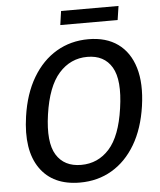

<svg xmlns="http://www.w3.org/2000/svg" viewBox="-60 -943 835 1004"><g transform="rotate(-5 358.0 -441.0)"><path d="M319.5 10Q177.5 10 110 -87Q42.5 -184 68 -359Q85 -477 134.8 -560.8Q184.5 -644.5 259.5 -688.8Q334.5 -733 427.5 -733Q520.5 -733 582 -688.8Q643.5 -644.5 668.5 -561.2Q693.5 -478 676.5 -360Q659.5 -243 610.5 -160.2Q561.5 -77.5 487.2 -33.8Q413 10 319.5 10ZM333.5 -81.5Q422 -81.5 481.5 -147.8Q541 -214 561.5 -358.5Q583 -505.5 542.8 -573.5Q502.5 -641.5 414 -641.5Q325.5 -641.5 264.8 -573.2Q204 -505 183 -358.5Q162.5 -214.5 203.5 -148Q244.5 -81.5 333.5 -81.5ZM288 -819.5 298.5 -892.5H600L589 -819.5Z"/></g></svg>

Font: Public Sans Medium
Style: Italic
Weight: 500
Italic angle: -8°
Designer: The Public Sans project authors (U.S. Web Design System). Libre Franklin designed by Pablo Impallari and Rodrigo Fuenzal
Version: Version 1.007; ttfautohint (v1.8.1) -l 8 -r 50 -G 200 -x 14 